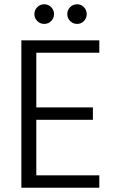

<svg xmlns="http://www.w3.org/2000/svg" viewBox="-20 -879 543 899"><path d="M445 -632H150V-376H415V-318H150V-58H445V0H80V-690H445ZM187 -767Q168 -767 154.5 -780.5Q141 -794 141 -813Q141 -832 154.5 -845.5Q168 -859 187 -859Q206 -859 219.5 -845.5Q233 -832 233 -813Q233 -794 219.5 -780.5Q206 -767 187 -767ZM341 -767Q322 -767 308.5 -780.5Q295 -794 295 -813Q295 -832 308.5 -845.5Q322 -859 341 -859Q360 -859 373 -845.5Q386 -832 386 -813Q386 -794 373 -780.5Q360 -767 341 -767Z"/></svg>

Font: Parkinsans Light Light
Style: Regular
Weight: 300
Version: Version 1.000